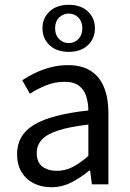

<svg xmlns="http://www.w3.org/2000/svg" viewBox="-20 -771 544 803"><path d="M194.3 12Q153.6 12 121.2 -4.3Q88.8 -20.5 70.1 -51.5Q51.4 -82.4 51.4 -126.2Q51.4 -206.8 122.8 -249.5Q194.2 -292.3 349.5 -309Q349.2 -339.5 341 -367Q332.9 -394.6 311.1 -411.7Q289.4 -428.9 249.9 -428.9Q208.1 -428.9 171.1 -413.4Q134 -397.9 104.9 -379L73 -435.4Q95.3 -450.4 125 -464.9Q154.7 -479.4 189.9 -489Q225.1 -498.6 264.1 -498.6Q323.2 -498.6 360.7 -473.9Q398.2 -449.2 415.8 -404.2Q433.4 -359.2 433.4 -298.3V0H364.5L356.8 -57.9H353.6Q319.1 -29.1 279.5 -8.5Q239.9 12 194.3 12ZM217.2 -56.5Q252.6 -56.5 283.5 -72.3Q314.3 -88.1 349.5 -118.9V-249.9Q267.8 -240.4 220.7 -224.5Q173.6 -208.6 153.7 -185.6Q133.7 -162.7 133.7 -131.5Q133.7 -91.2 157.9 -73.8Q182.1 -56.5 217.2 -56.5ZM267.5 -554.1Q217 -554.1 187.3 -582.1Q157.7 -610.1 157.7 -652.7Q157.7 -695.2 187.3 -723.1Q217 -750.9 267.5 -750.9Q318.1 -750.9 347.6 -723.1Q377 -695.2 377 -652.7Q377 -610.1 347.6 -582.1Q318.1 -554.1 267.5 -554.1ZM267.3 -590.8Q291.6 -590.8 307.9 -607.7Q324.3 -624.7 324.3 -652.7Q324.3 -680.7 308 -697.5Q291.6 -714.2 267.3 -714.2Q243.8 -714.2 227.1 -697.5Q210.4 -680.8 210.4 -652.5Q210.4 -624.7 227.1 -607.7Q243.9 -590.8 267.3 -590.8Z"/></svg>

Font: Source Sans Variable
Style: Regular
Weight: 200
Designer: Paul D. Hunt
Foundry: Adobe Systems Incorporated
Version: Version 3.006;hotconv 1.0.111;makeotfexe 2.5.65597